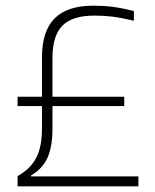

<svg xmlns="http://www.w3.org/2000/svg" viewBox="-20 -657 547 677"><path d="M42 -283V-316H128V-455Q128 -547 172.5 -592Q217 -637 309 -637Q344 -637 376.5 -633Q409 -629 452 -618V-584Q405 -595 375 -598.5Q345 -602 313 -602Q235 -602 200 -566.5Q165 -531 165 -453V-316H418V-283H165V-203Q165 -140 147.5 -101Q130 -62 89 -38V-35H468V0H42V-36Q88 -62 108 -101Q128 -140 128 -203V-283Z"/></svg>

Font: Blinker ExtraLight
Style: Regular
Weight: 200
Designer: Juergen Huber
Foundry: supertype
Version: Version 1.017;hotconv 1.0.117;makeotfexe 2.5.65602